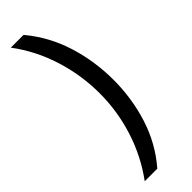

<svg xmlns="http://www.w3.org/2000/svg" viewBox="-293 -721 885 885"><g transform="rotate(-45 150.0 -278.0)"><path d="M260 -274Q260 -153 224.5 -41.5Q189 70 113 158H31Q100 64 135.5 -47.5Q171 -159 171 -275Q171 -394 135.5 -507Q100 -620 30 -714H113Q189 -623 224.5 -509.5Q260 -396 260 -274Z"/></g></svg>

Font: Noto Sans
Style: Regular
Weight: 400
Designer: Monotype Design Team
Foundry: Monotype Imaging Inc.
Version: Version 1.902